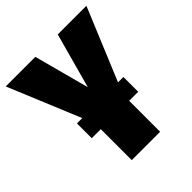

<svg xmlns="http://www.w3.org/2000/svg" viewBox="-210 -821 946 946"><g transform="rotate(-45 263.0 -348.0)"><path d="M543.9 -695.8 387.2 -318.8H424.8V-215.8H361.8V0H164.1V-215.8H101.1V-318.8H138.2L-18.1 -695.8H188L265.1 -407.2L344.2 -695.8Z"/></g></svg>

Font: Fira Sans Compressed Heavy
Style: Regular
Weight: 900
Width: 1
Designer: Carrois Corporate & Edenspiekermann AG
Foundry: Carrois Corporate GbR & Edenspiekermann AG
Version: Version 4.203;PS 004.203;hotconv 1.0.88;makeotf.lib2.5.64775